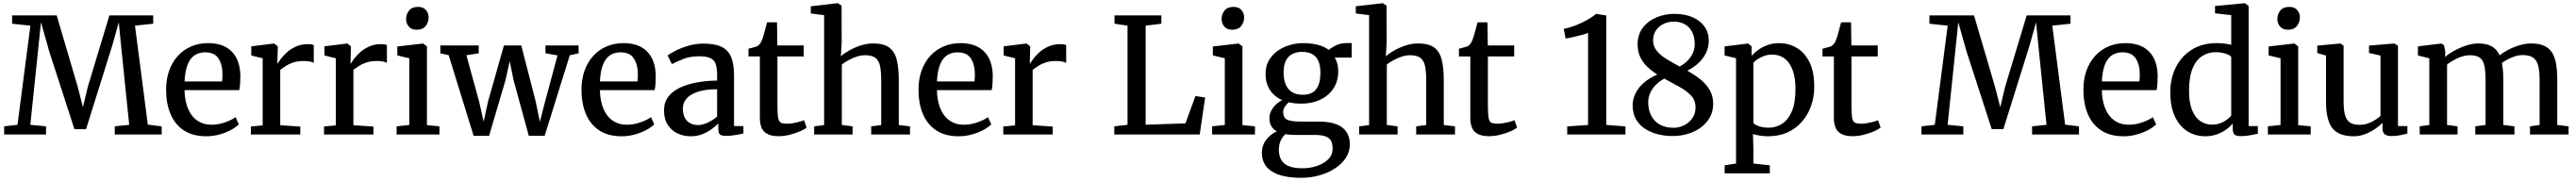

<svg xmlns="http://www.w3.org/2000/svg" viewBox="-20 -839 16056 1129"><path d="M89 -60.5 169.5 -679 55.5 -691V-743H333.5L465 -296L497 -170L527 -296L662 -743H935V-691L821.5 -679L901.5 -61.5L988 -51V0H695.5V-51L785.5 -60.5L739.5 -508L720.5 -700L679.5 -554L516.5 -33.5H444L288.5 -513L235.5 -700L215.5 -508L169 -60.5L267 -51V0H6V-51Z M1266 11Q1181.5 11 1125.8 -26Q1070 -63 1042.8 -128.5Q1015.5 -194 1015.5 -279.5Q1015.5 -345.5 1034.8 -399Q1054 -452.5 1089 -490.8Q1124 -529 1172.2 -549.5Q1220.5 -570 1277.5 -570Q1372 -570 1423.8 -518.5Q1475.5 -467 1478.5 -370.5Q1478.5 -340 1477 -317.2Q1475.5 -294.5 1471.5 -277H1130.5Q1131 -229.5 1142.2 -189.8Q1153.5 -150 1174.5 -121.2Q1195.5 -92.5 1226.8 -76.8Q1258 -61 1298.5 -61Q1340.5 -61 1383.2 -76Q1426 -91 1448.5 -108.5L1469 -63.5Q1451 -45 1419.2 -28Q1387.5 -11 1347.5 0Q1307.5 11 1266 11ZM1130.5 -331H1364.5Q1365.5 -339.5 1366.2 -352Q1367 -364.5 1367 -374Q1367 -434.5 1342.5 -473.5Q1318 -512.5 1259.5 -512.5Q1233 -512.5 1210.8 -503.5Q1188.5 -494.5 1171.2 -473.8Q1154 -453 1143.5 -418Q1133 -383 1130.5 -331Z M1544 0V-50L1617.5 -57V-475.5L1546.5 -493V-550L1687 -567.5H1689.5L1711.5 -550V-531L1709 -443H1711.5Q1716 -451.5 1730.2 -471Q1744.5 -490.5 1768 -512Q1791.5 -533.5 1824.5 -548.5Q1857.5 -563.5 1899 -563.5Q1913.5 -563.5 1922 -562Q1930.5 -560.5 1936 -558.5V-446.5Q1930 -451 1914.2 -454.8Q1898.5 -458.5 1874 -458.5Q1834.5 -458.5 1806.5 -448.8Q1778.5 -439 1759.5 -426Q1740.5 -413 1727 -403.5V-58L1852 -49.5V0Z M2000 0V-50L2073.5 -57V-475.5L2002.5 -493V-550L2143 -567.5H2145.5L2167.5 -550V-531L2165 -443H2167.5Q2172 -451.5 2186.2 -471Q2200.5 -490.5 2224 -512Q2247.5 -533.5 2280.5 -548.5Q2313.5 -563.5 2355 -563.5Q2369.5 -563.5 2378 -562Q2386.5 -560.5 2392 -558.5V-446.5Q2386 -451 2370.2 -454.8Q2354.5 -458.5 2330 -458.5Q2290.5 -458.5 2262.5 -448.8Q2234.5 -439 2215.5 -426Q2196.5 -413 2183 -403.5V-58L2308 -49.5V0Z M2452.5 0V-51L2531.5 -59.5V-475.5L2457 -493.5V-549L2616 -567.5H2618L2641.5 -550V-58.5L2719.5 -51V0ZM2577.5 -653.5Q2545 -653.5 2528.2 -673.5Q2511.5 -693.5 2511.5 -720Q2511.5 -750 2529.8 -773Q2548 -796 2585 -796H2586Q2618.5 -796 2635.2 -776.5Q2652 -757 2652 -730.5Q2652 -700.5 2633.8 -677Q2615.5 -653.5 2578.5 -653.5Z M2725 -506.5V-555.5H2964.5V-506.5L2887.5 -494.5L2967 -205L2995 -80L3022.5 -206L3121.5 -555.5H3229.5L3319.5 -206L3345.5 -79.5L3378 -205L3455.5 -493.5L3380.5 -506.5V-555.5H3587V-506.5L3532 -494L3375.5 8H3276.5L3181 -341.5L3157.5 -457.5L3132 -341.5L3029 8H2932.5L2777 -495Z M3855.5 11Q3771 11 3715.2 -26Q3659.5 -63 3632.2 -128.5Q3605 -194 3605 -279.5Q3605 -345.5 3624.2 -399Q3643.5 -452.5 3678.5 -490.8Q3713.5 -529 3761.8 -549.5Q3810 -570 3867 -570Q3961.5 -570 4013.2 -518.5Q4065 -467 4068 -370.5Q4068 -340 4066.5 -317.2Q4065 -294.5 4061 -277H3720Q3720.5 -229.5 3731.8 -189.8Q3743 -150 3764 -121.2Q3785 -92.5 3816.2 -76.8Q3847.5 -61 3888 -61Q3930 -61 3972.8 -76Q4015.5 -91 4038 -108.5L4058.5 -63.5Q4040.5 -45 4008.8 -28Q3977 -11 3937 0Q3897 11 3855.5 11ZM3720 -331H3954Q3955 -339.5 3955.8 -352Q3956.5 -364.5 3956.5 -374Q3956.5 -434.5 3932 -473.5Q3907.5 -512.5 3849 -512.5Q3822.5 -512.5 3800.2 -503.5Q3778 -494.5 3760.8 -473.8Q3743.5 -453 3733 -418Q3722.5 -383 3720 -331Z M4287 11Q4242 11 4204 -6.8Q4166 -24.5 4142.8 -60.5Q4119.5 -96.5 4119.5 -151Q4119.5 -201 4146.5 -236Q4173.5 -271 4220.2 -292.8Q4267 -314.5 4326.5 -325.2Q4386 -336 4450.5 -336.5V-371Q4450.5 -415 4441.2 -440.5Q4432 -466 4407.5 -477Q4383 -488 4338 -488Q4280 -488 4236.2 -469.8Q4192.5 -451.5 4168.5 -439L4142 -493Q4152.5 -502 4185.8 -519.8Q4219 -537.5 4266.2 -552.2Q4313.5 -567 4366 -567Q4437 -567 4478.5 -546.8Q4520 -526.5 4538 -482.8Q4556 -439 4556 -369.5V-52.5H4614.5V-6.5Q4603.5 -3.5 4584.8 0Q4566 3.5 4545.2 6Q4524.5 8.5 4507.5 8.5Q4480 8.5 4469 0.5Q4458 -7.5 4458 -37.5V-69Q4445.5 -56 4421.2 -37.2Q4397 -18.5 4362.8 -3.8Q4328.5 11 4287 11ZM4333.5 -59Q4359.5 -59 4392.5 -74.5Q4425.5 -90 4450.5 -112V-282.5Q4377.5 -282.5 4330 -266.5Q4282.5 -250.5 4259.8 -223.8Q4237 -197 4237 -163Q4237 -126.5 4249.5 -103.5Q4262 -80.5 4283.8 -69.8Q4305.5 -59 4333.5 -59Z M4831.5 10.5Q4776.5 10.5 4746.8 -15.2Q4717 -41 4717 -106V-487H4646V-535Q4656.5 -538 4668.5 -541Q4680.5 -544 4691 -547.2Q4701.5 -550.5 4706.5 -554.5Q4712.5 -559.5 4716.5 -564.5Q4720.5 -569.5 4724.2 -576.2Q4728 -583 4731.5 -593Q4736.5 -605 4742.2 -626Q4748 -647 4753.5 -667.8Q4759 -688.5 4762 -700H4824L4826 -555.5H4990.5V-487H4826.5V-184Q4826.5 -130 4830.8 -105.2Q4835 -80.5 4847.5 -74Q4860 -67.5 4885.5 -67.5Q4913.5 -67.5 4944.8 -74.8Q4976 -82 4992.5 -89L5008.5 -43Q4992.5 -30.5 4964.2 -18.5Q4936 -6.5 4901.2 2Q4866.5 10.5 4831.5 10.5Z M5117.5 -58.5V-744.5L5034.5 -755V-800L5201 -819H5203.5L5226.5 -803.5L5227 -573L5222 -488Q5240 -504.5 5272 -523Q5304 -541.5 5343.2 -554.8Q5382.5 -568 5422.5 -568Q5486.5 -568 5521.2 -544Q5556 -520 5569.5 -469.2Q5583 -418.5 5583 -338.5V-59L5653 -51V0H5411V-51L5473.5 -59V-339Q5473.5 -392.5 5466.2 -427Q5459 -461.5 5437.5 -478Q5416 -494.5 5372.5 -494.5Q5347 -494.5 5320.5 -485.8Q5294 -477 5269.8 -463.8Q5245.5 -450.5 5228 -436.5V-59.5L5295 -51V0H5055.5V-51Z M5956.5 11Q5872 11 5816.2 -26Q5760.5 -63 5733.2 -128.5Q5706 -194 5706 -279.5Q5706 -345.5 5725.2 -399Q5744.5 -452.5 5779.5 -490.8Q5814.5 -529 5862.8 -549.5Q5911 -570 5968 -570Q6062.5 -570 6114.2 -518.5Q6166 -467 6169 -370.5Q6169 -340 6167.5 -317.2Q6166 -294.5 6162 -277H5821Q5821.5 -229.5 5832.8 -189.8Q5844 -150 5865 -121.2Q5886 -92.5 5917.2 -76.8Q5948.5 -61 5989 -61Q6031 -61 6073.8 -76Q6116.5 -91 6139 -108.5L6159.5 -63.5Q6141.5 -45 6109.8 -28Q6078 -11 6038 0Q5998 11 5956.5 11ZM5821 -331H6055Q6056 -339.5 6056.8 -352Q6057.5 -364.5 6057.5 -374Q6057.5 -434.5 6033 -473.5Q6008.5 -512.5 5950 -512.5Q5923.5 -512.5 5901.2 -503.5Q5879 -494.5 5861.8 -473.8Q5844.5 -453 5834 -418Q5823.5 -383 5821 -331Z M6234.5 0V-50L6308 -57V-475.5L6237 -493V-550L6377.5 -567.5H6380L6402 -550V-531L6399.5 -443H6402Q6406.5 -451.5 6420.8 -471Q6435 -490.5 6458.5 -512Q6482 -533.5 6515 -548.5Q6548 -563.5 6589.5 -563.5Q6604 -563.5 6612.5 -562Q6621 -560.5 6626.5 -558.5V-446.5Q6620.5 -451 6604.8 -454.8Q6589 -458.5 6564.5 -458.5Q6525 -458.5 6497 -448.8Q6469 -439 6450 -426Q6431 -413 6417.5 -403.5V-58L6542.5 -49.5V0Z M6926.5 0V-51L7009 -60.5V-679L6928 -691V-743H7220V-691L7122 -679V-61L7370 -69.5L7432.5 -240L7493 -230.5L7459 0Z M7536.5 0V-51L7615.5 -59.5V-475.5L7541 -493.5V-549L7700 -567.5H7702L7725.5 -550V-58.5L7803.5 -51V0ZM7661.5 -653.5Q7629 -653.5 7612.2 -673.5Q7595.5 -693.5 7595.5 -720Q7595.5 -750 7613.8 -773Q7632 -796 7669 -796H7670Q7702.5 -796 7719.2 -776.5Q7736 -757 7736 -730.5Q7736 -700.5 7717.8 -677Q7699.5 -653.5 7662.5 -653.5Z M8091.5 270Q8027.5 270 7981.2 259Q7935 248 7905.2 227.8Q7875.5 207.5 7861 179Q7846.5 150.5 7846.5 115Q7846.5 82.5 7859.2 56.2Q7872 30 7893.5 10.8Q7915 -8.5 7940 -19.5Q7917 -32 7905.2 -53Q7893.5 -74 7893.5 -103Q7893.5 -125.5 7904.2 -146.8Q7915 -168 7933 -185.8Q7951 -203.5 7973.5 -214.5Q7922.5 -237 7896 -278.8Q7869.5 -320.5 7869.5 -378Q7869.5 -438.5 7903 -481.5Q7936.5 -524.5 7990 -547.2Q8043.5 -570 8103 -570Q8154 -570 8194.8 -559.5Q8235.5 -549 8264 -527.5Q8275 -539 8305.8 -554.8Q8336.5 -570.5 8375 -570.5H8406.5V-480H8300.5Q8307.5 -469 8312.5 -455.5Q8317.5 -442 8320 -426.8Q8322.5 -411.5 8322.5 -395Q8323 -333.5 8293.2 -288Q8263.5 -242.5 8211.2 -217.5Q8159 -192.5 8091 -192.5Q8070 -192.5 8050.8 -194.8Q8031.5 -197 8014 -201Q7999.5 -188.5 7989.5 -173Q7979.5 -157.5 7979.5 -140.5Q7979.5 -104 8004.8 -92.2Q8030 -80.5 8090 -80.5H8203Q8268.5 -80.5 8311.2 -63.8Q8354 -47 8374.5 -15.2Q8395 16.5 8395 61.5Q8395 106.5 8370.8 144.2Q8346.5 182 8304.2 210.2Q8262 238.5 8207.2 254.2Q8152.5 270 8091.5 270ZM8101 210.5Q8147 210.5 8189.8 196.2Q8232.5 182 8260 154.8Q8287.5 127.5 8287.5 88Q8287.5 60 8278.5 41Q8269.5 22 8244.8 12.2Q8220 2.5 8172.5 2.5H8053.5Q8037 2.5 8021.8 1.5Q8006.5 0.5 7993 -2Q7974 15 7963.2 39.8Q7952.5 64.5 7952.5 96.5Q7952.5 131.5 7966.8 157.2Q7981 183 8013.2 196.8Q8045.5 210.5 8101 210.5ZM8101 -248Q8159.5 -248 8185.5 -283.2Q8211.5 -318.5 8211.5 -384.5Q8211.5 -429.5 8198.8 -458.5Q8186 -487.5 8160.5 -501.5Q8135 -515.5 8097.5 -515.5Q8064 -515.5 8037.8 -502.8Q8011.5 -490 7996.8 -461.8Q7982 -433.5 7982 -387Q7982 -346.5 7994 -315Q8006 -283.5 8032.5 -265.8Q8059 -248 8101 -248Z M8515 -58.5V-744.5L8432 -755V-800L8598.5 -819H8601L8624 -803.5L8624.5 -573L8619.5 -488Q8637.5 -504.5 8669.5 -523Q8701.5 -541.5 8740.8 -554.8Q8780 -568 8820 -568Q8884 -568 8918.8 -544Q8953.5 -520 8967 -469.2Q8980.5 -418.5 8980.5 -338.5V-59L9050.5 -51V0H8808.5V-51L8871 -59V-339Q8871 -392.5 8863.8 -427Q8856.5 -461.5 8835 -478Q8813.5 -494.5 8770 -494.5Q8744.5 -494.5 8718 -485.8Q8691.5 -477 8667.2 -463.8Q8643 -450.5 8625.5 -436.5V-59.5L8692.5 -51V0H8453V-51Z M9260.5 10.5Q9205.5 10.5 9175.8 -15.2Q9146 -41 9146 -106V-487H9075V-535Q9085.5 -538 9097.5 -541Q9109.5 -544 9120 -547.2Q9130.5 -550.5 9135.5 -554.5Q9141.5 -559.5 9145.5 -564.5Q9149.5 -569.5 9153.2 -576.2Q9157 -583 9160.5 -593Q9165.5 -605 9171.2 -626Q9177 -647 9182.5 -667.8Q9188 -688.5 9191 -700H9253L9255 -555.5H9419.5V-487H9255.5V-184Q9255.5 -130 9259.8 -105.2Q9264 -80.5 9276.5 -74Q9289 -67.5 9314.5 -67.5Q9342.5 -67.5 9373.8 -74.8Q9405 -82 9421.5 -89L9437.5 -43Q9421.5 -30.5 9393.2 -18.5Q9365 -6.5 9330.2 2Q9295.5 10.5 9260.5 10.5Z M9880 -59.5V-633.5Q9867.5 -628.5 9841.5 -621.2Q9815.5 -614 9787.5 -607.8Q9759.5 -601.5 9740 -599L9728.5 -658.5Q9764 -666 9801.8 -680.5Q9839.5 -695 9873 -713.8Q9906.5 -732.5 9930 -752.5H9931L9993.5 -742.5V-60L10113 -50.5V0H9750V-50.5Z M10405.5 9.5Q10360.5 9.5 10316.5 -1.2Q10272.5 -12 10236.5 -35Q10200.5 -58 10179.2 -94.2Q10158 -130.5 10158 -182Q10158 -219.5 10174.8 -254.8Q10191.5 -290 10225.5 -320.8Q10259.5 -351.5 10311.5 -374Q10278 -395.5 10250.2 -421.5Q10222.5 -447.5 10205.8 -481.8Q10189 -516 10189 -562.5Q10189 -624 10221.8 -666.5Q10254.5 -709 10306.8 -730.8Q10359 -752.5 10417.5 -752.5Q10482.5 -752.5 10530.8 -731.8Q10579 -711 10605.8 -673.5Q10632.5 -636 10632.5 -586Q10632.5 -528.5 10598.5 -480.2Q10564.5 -432 10499 -398Q10542.5 -373.5 10579 -344.8Q10615.5 -316 10637.8 -278.5Q10660 -241 10660 -191Q10660 -145.5 10640 -108.5Q10620 -71.5 10584.8 -45Q10549.5 -18.5 10503.5 -4.5Q10457.5 9.5 10405.5 9.5ZM10412.5 -42Q10447 -42 10478.5 -57.5Q10510 -73 10530 -101.5Q10550 -130 10550 -169.5Q10550 -213.5 10521.5 -243.5Q10493 -273.5 10448.5 -297.8Q10404 -322 10355.5 -348.5Q10326.5 -333.5 10303.8 -311Q10281 -288.5 10268 -260.5Q10255 -232.5 10255 -201Q10255 -153 10273.8 -117.2Q10292.5 -81.5 10327.8 -61.8Q10363 -42 10412.5 -42ZM10451.5 -424Q10494.5 -447.5 10519.8 -483.8Q10545 -520 10545 -563Q10545 -607.5 10529 -639Q10513 -670.5 10483.8 -687.2Q10454.5 -704 10415 -704Q10380 -704 10350.8 -690Q10321.5 -676 10303.5 -649.8Q10285.5 -623.5 10285.5 -587Q10285.5 -549 10309.2 -520.8Q10333 -492.5 10370.8 -469.5Q10408.5 -446.5 10451.5 -424Z M10731.5 242V192L10802.5 181V-476L10731 -493V-549.5L10876.5 -567.5H10878.5L10899.5 -550V-491.5Q10915.5 -509.5 10940.5 -527.5Q10965.5 -545.5 10998.5 -557.8Q11031.5 -570 11071.5 -570Q11128.5 -570 11178.2 -542Q11228 -514 11259 -454Q11290 -394 11290 -297.5Q11290 -234 11270.2 -178.2Q11250.5 -122.5 11213.2 -79.8Q11176 -37 11122.8 -13Q11069.5 11 11002 11Q10978.5 11 10951.8 7Q10925 3 10908 -3L10910.5 80.5V181L11013 192V242ZM11005.5 -42.5Q11052 -42.5 11090 -67.2Q11128 -92 11150.5 -144.8Q11173 -197.5 11173 -282.5Q11173 -339.5 11162 -380.5Q11151 -421.5 11131 -447.8Q11111 -474 11085 -486.2Q11059 -498.5 11029.5 -498.5Q11002.5 -498.5 10979.2 -490.5Q10956 -482.5 10938.2 -470.8Q10920.5 -459 10910.5 -448V-72Q10918 -61.5 10944.5 -52Q10971 -42.5 11005.5 -42.5Z M11527 10.5Q11472 10.5 11442.2 -15.2Q11412.5 -41 11412.5 -106V-487H11341.5V-535Q11352 -538 11364 -541Q11376 -544 11386.5 -547.2Q11397 -550.5 11402 -554.5Q11408 -559.5 11412 -564.5Q11416 -569.5 11419.8 -576.2Q11423.5 -583 11427 -593Q11432 -605 11437.8 -626Q11443.5 -647 11449 -667.8Q11454.5 -688.5 11457.5 -700H11519.5L11521.5 -555.5H11686V-487H11522V-184Q11522 -130 11526.2 -105.2Q11530.5 -80.5 11543 -74Q11555.5 -67.5 11581 -67.5Q11609 -67.5 11640.2 -74.8Q11671.5 -82 11688 -89L11704 -43Q11688 -30.5 11659.8 -18.5Q11631.5 -6.5 11596.8 2Q11562 10.5 11527 10.5Z M12041.5 -60.5 12122 -679 12008 -691V-743H12286L12417.5 -296L12449.5 -170L12479.5 -296L12614.5 -743H12887.5V-691L12774 -679L12854 -61.5L12940.5 -51V0H12648V-51L12738 -60.5L12692 -508L12673 -700L12632 -554L12469 -33.5H12396.5L12241 -513L12188 -700L12168 -508L12121.5 -60.5L12219.5 -51V0H11958.5V-51Z M13218.5 11Q13134 11 13078.2 -26Q13022.5 -63 12995.2 -128.5Q12968 -194 12968 -279.5Q12968 -345.5 12987.2 -399Q13006.5 -452.5 13041.5 -490.8Q13076.5 -529 13124.8 -549.5Q13173 -570 13230 -570Q13324.5 -570 13376.2 -518.5Q13428 -467 13431 -370.5Q13431 -340 13429.5 -317.2Q13428 -294.5 13424 -277H13083Q13083.5 -229.5 13094.8 -189.8Q13106 -150 13127 -121.2Q13148 -92.5 13179.2 -76.8Q13210.5 -61 13251 -61Q13293 -61 13335.8 -76Q13378.5 -91 13401 -108.5L13421.5 -63.5Q13403.5 -45 13371.8 -28Q13340 -11 13300 0Q13260 11 13218.5 11ZM13083 -331H13317Q13318 -339.5 13318.8 -352Q13319.5 -364.5 13319.5 -374Q13319.5 -434.5 13295 -473.5Q13270.5 -512.5 13212 -512.5Q13185.5 -512.5 13163.2 -503.5Q13141 -494.5 13123.8 -473.8Q13106.5 -453 13096 -418Q13085.5 -383 13083 -331Z M13727.5 11Q13684 11 13644.8 -5.2Q13605.5 -21.5 13575 -55.2Q13544.5 -89 13527 -141Q13509.5 -193 13509.5 -264Q13509.5 -348 13543.5 -417.5Q13577.5 -487 13642.5 -528.5Q13707.5 -570 13799.5 -570Q13824.5 -570 13847.5 -567.2Q13870.5 -564.5 13889.5 -559.5V-744.5L13788.5 -756V-801.5L13972.5 -819H13975L13998 -802V-52.5H14055.5V-5Q14035 -0.5 14006.8 4.8Q13978.5 10 13949 10Q13924.5 10 13911.8 2Q13899 -6 13899 -37.5V-69Q13882 -48 13856.2 -29.8Q13830.5 -11.5 13797.8 -0.2Q13765 11 13727.5 11ZM13769.5 -61.5Q13797.5 -61.5 13821 -70.2Q13844.5 -79 13862.2 -92.2Q13880 -105.5 13889.5 -118V-484Q13882 -495.5 13854 -504.5Q13826 -513.5 13793.5 -513.5Q13747 -513.5 13709.5 -490Q13672 -466.5 13649.8 -415Q13627.5 -363.5 13626.5 -279Q13625.5 -201.5 13645 -153.5Q13664.5 -105.5 13697.2 -83.5Q13730 -61.5 13769.5 -61.5Z M14118 0V-51L14197 -59.5V-475.5L14122.5 -493.5V-549L14281.5 -567.5H14283.5L14307 -550V-58.5L14385 -51V0ZM14243 -653.5Q14210.5 -653.5 14193.8 -673.5Q14177 -693.5 14177 -720Q14177 -750 14195.2 -773Q14213.5 -796 14250.5 -796H14251.5Q14284 -796 14300.8 -776.5Q14317.5 -757 14317.5 -730.5Q14317.5 -700.5 14299.2 -677Q14281 -653.5 14244 -653.5Z M14888.5 9.5Q14860 9.5 14846.2 -1.5Q14832.5 -12.5 14832.5 -39V-72.5Q14814 -53.5 14785.5 -34.2Q14757 -15 14723.2 -2Q14689.5 11 14654 11Q14560 11 14520.2 -39.5Q14480.5 -90 14480.5 -204V-492.5L14426 -508V-554.5L14570 -567.5H14571L14590 -554.5V-210.5Q14590 -156.5 14598.5 -123.5Q14607 -90.5 14628.5 -75.5Q14650 -60.5 14690 -60.5Q14718.5 -60.5 14743.2 -69.5Q14768 -78.5 14787.5 -91.2Q14807 -104 14820 -115.5V-492.5L14748.5 -508.5V-554.5L14904 -567.5H14905.5L14929 -554.5V-52.5H14988L14987.5 -5.5Q14970 -1.5 14945.2 4Q14920.5 9.5 14888.5 9.5Z M15064.5 0V-51L15124.5 -59.5V-475.5L15053.5 -493V-550L15199.5 -567.5L15216 -557L15224 -517L15223 -483.5Q15245.5 -504 15280.8 -523.2Q15316 -542.5 15355.2 -555.2Q15394.5 -568 15427 -568Q15480.5 -568 15513.2 -550Q15546 -532 15563 -493.5Q15582.5 -510.5 15615 -527.8Q15647.5 -545 15686 -556.5Q15724.5 -568 15760.5 -568Q15806.5 -568 15838 -554.5Q15869.5 -541 15888 -513.5Q15906.5 -486 15914.2 -443Q15922 -400 15922 -340V-59.5L15992.5 -51V0H15752V-51L15812 -59.5V-336.5Q15812 -390.5 15804 -425.8Q15796 -461 15773.5 -478.2Q15751 -495.5 15707 -495.5Q15683.5 -495.5 15659.2 -488Q15635 -480.5 15613.5 -469Q15592 -457.5 15577 -446.5Q15580 -431.5 15582 -414.5Q15584 -397.5 15584.8 -378.5Q15585.5 -359.5 15585.5 -338.5V-59.5L15655 -51V0H15411V-51L15475 -59.5V-339Q15475 -393 15468 -427.5Q15461 -462 15440.5 -478.2Q15420 -494.5 15378 -494.5Q15340 -494.5 15300.8 -476Q15261.5 -457.5 15235 -436.5V-59.5L15300.5 -51V0Z"/></svg>

Font: Merriweather Light 18pt Medium
Style: Regular
Weight: 500
Version: Version 2.100